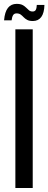

<svg xmlns="http://www.w3.org/2000/svg" viewBox="-28 -948 244 968"><path d="M49.5 0V-800H137V0ZM157.5 -923H196Q195 -882.5 180 -862.2Q165 -842 137.5 -842Q119.5 -842 109 -847.8Q98.5 -853.5 91.2 -861.2Q84 -869 76 -874.8Q68 -880.5 55.5 -880.5Q43.5 -880.5 38 -871.5Q32.5 -862.5 30.5 -845.5H-7.5Q-4 -888 12 -908.2Q28 -928.5 56 -928.5Q74.5 -928.5 85.5 -922.8Q96.5 -917 103.8 -909.5Q111 -902 118.2 -896Q125.5 -890 136.5 -890Q148 -890 152.5 -898.5Q157 -907 157.5 -923Z"/></svg>

Font: Big Shoulders Display Thin SemiBold
Style: Regular
Weight: 600
Version: Version 2.002